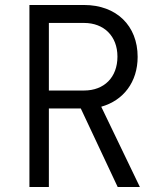

<svg xmlns="http://www.w3.org/2000/svg" viewBox="-20 -750 640 770"><path d="M98 0H176V-315H304L452 0H541L386 -322C475 -347 532 -421 532 -522C532 -647 447 -730 317 -730H98ZM176 -387V-658H317C397 -658 451 -605 451 -523C451 -440 398 -387 317 -387Z"/></svg>

Font: JetBrains Mono Light
Style: Regular
Weight: 336
Monospace: yes
Designer: Philipp Nurullin, Konstantin Bulenkov
Foundry: JetBrains
Version: Version 2.305